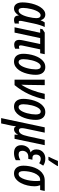

<svg xmlns="http://www.w3.org/2000/svg" viewBox="1170 -1986 1057 3436"><g transform="rotate(90 1698.0 -267.5)"><path d="M130.9 9.8Q80.1 9.8 51.3 -30.3Q22.5 -70.3 22.5 -143.1Q22.5 -196.3 32 -253.2Q41.5 -310.1 59.8 -363Q78.1 -416 104.5 -458.3Q130.9 -500.5 165 -525.4Q199.2 -550.3 240.2 -550.3Q276.9 -550.3 303.2 -529.1Q329.6 -507.8 339.8 -467.8H343.3Q360.8 -513.2 381.3 -540H462.9Q425.3 -462.9 400.4 -344.7L360.8 -156.7Q356.9 -140.6 354.7 -125.5Q352.5 -110.4 352.5 -99.1Q352.5 -84.5 357.9 -79.3Q363.3 -74.2 373.5 -74.2Q386.7 -74.2 400.4 -81.1V-3.9Q387.2 2 369.4 5.9Q351.6 9.8 339.4 9.8Q302.2 9.8 284.7 -3.9Q267.1 -17.6 262.2 -37.1Q257.3 -56.6 258.3 -74.2H255.4Q228.5 -33.7 198.7 -12Q168.9 9.8 130.9 9.8ZM166 -72.3Q196.8 -72.3 219.5 -99.1Q242.2 -126 257.8 -166Q273.4 -206.1 282.7 -244.6Q304.2 -336.9 304.2 -389.6Q304.2 -465.8 252.4 -465.8Q227.1 -465.8 206.3 -442.9Q185.5 -419.9 169.7 -383.5Q153.8 -347.2 143.1 -304.9Q132.3 -262.7 126.7 -223.1Q121.1 -183.6 121.1 -155.8Q121.1 -72.3 166 -72.3Z M779.8 6.8Q739.3 6.8 716.3 -15.4Q693.4 -37.6 693.4 -83Q693.4 -97.7 695.8 -116.7Q698.2 -135.7 702.6 -154.8L767.1 -458.5H661.1L563 0H467.8L565.9 -458.5H494.1L503.4 -501L562.5 -540H949.2L932.1 -458.5H862.8L795.9 -145.5Q793.9 -134.8 792.7 -125.2Q791.5 -115.7 791.5 -106Q791.5 -78.6 817.4 -78.6Q826.2 -78.6 835.4 -81.5Q844.7 -84.5 852.1 -87.4V-10.7Q835.9 -2 816.7 2.4Q797.4 6.8 779.8 6.8Z M1080.1 9.8Q1014.6 9.8 978.3 -33.9Q941.9 -77.6 941.9 -158.7Q941.9 -200.2 949.7 -251.7Q957.5 -303.2 974.9 -355.7Q992.2 -408.2 1020.3 -452.1Q1048.3 -496.1 1088.1 -523.2Q1127.9 -550.3 1181.2 -550.3Q1245.6 -550.3 1282 -505.4Q1318.4 -460.4 1318.4 -379.9Q1318.4 -331.1 1309.3 -277.3Q1300.3 -223.6 1282 -172.6Q1263.7 -121.6 1235.4 -80.3Q1207 -39.1 1168.5 -14.6Q1129.9 9.8 1080.1 9.8ZM1090.8 -72.8Q1115.7 -72.3 1136 -93.3Q1156.2 -114.3 1172.1 -148.4Q1188 -182.6 1199 -223.6Q1210 -264.6 1215.6 -305.9Q1221.2 -347.2 1221.2 -381.3Q1221.2 -422.4 1208.3 -445.1Q1195.3 -467.8 1168.9 -467.8Q1142.1 -467.8 1121.1 -445.6Q1100.1 -423.3 1084.5 -387.5Q1068.8 -351.6 1058.6 -309.8Q1048.3 -268.1 1043.5 -227.8Q1038.6 -187.5 1038.6 -157.7Q1038.6 -72.8 1090.8 -72.8Z M1404.8 0 1405.8 -540H1503.4L1499 -239.3Q1498 -209 1497.3 -178.5Q1496.6 -147.9 1495.1 -120.6Q1548.8 -200.2 1590.3 -306.9Q1631.8 -413.6 1658.7 -540H1757.8Q1725.6 -388.2 1664.1 -255.1Q1602.5 -122.1 1502.4 0Z M1886.7 9.8Q1821.3 9.8 1784.9 -33.9Q1748.5 -77.6 1748.5 -158.7Q1748.5 -200.2 1756.3 -251.7Q1764.2 -303.2 1781.5 -355.7Q1798.8 -408.2 1826.9 -452.1Q1855 -496.1 1894.8 -523.2Q1934.6 -550.3 1987.8 -550.3Q2052.2 -550.3 2088.6 -505.4Q2125 -460.4 2125 -379.9Q2125 -331.1 2116 -277.3Q2106.9 -223.6 2088.6 -172.6Q2070.3 -121.6 2042 -80.3Q2013.7 -39.1 1975.1 -14.6Q1936.5 9.8 1886.7 9.8ZM1897.5 -72.8Q1922.4 -72.3 1942.6 -93.3Q1962.9 -114.3 1978.8 -148.4Q1994.6 -182.6 2005.6 -223.6Q2016.6 -264.6 2022.2 -305.9Q2027.8 -347.2 2027.8 -381.3Q2027.8 -422.4 2014.9 -445.1Q2002 -467.8 1975.6 -467.8Q1948.7 -467.8 1927.7 -445.6Q1906.7 -423.3 1891.1 -387.5Q1875.5 -351.6 1865.2 -309.8Q1855 -268.1 1850.1 -227.8Q1845.2 -187.5 1845.2 -157.7Q1845.2 -72.8 1897.5 -72.8Z M2092.8 240.2 2258.3 -540H2353.5L2283.2 -206.5Q2278.3 -183.6 2275.6 -165.3Q2272.9 -147 2272.9 -132.3Q2272.9 -77.6 2312 -77.6Q2348.6 -77.6 2374.5 -115.7Q2400.4 -153.8 2419.9 -247.1L2482.9 -540H2577.6L2463.9 0H2388.7L2391.1 -61H2389.2Q2368.7 -22.9 2344.7 -6.6Q2320.8 9.8 2293.9 9.8Q2256.3 9.8 2239.7 -25.4H2237.8Q2237.3 -7.3 2235.1 11.2Q2232.9 29.8 2229 49.3L2188 240.2Z M2719.2 9.8Q2649.4 9.8 2613.5 -24.2Q2577.6 -58.1 2577.6 -121.6Q2577.6 -179.2 2609.4 -226.1Q2641.1 -272.9 2703.6 -285.6L2704.6 -289.6Q2681.2 -301.3 2667.2 -326.9Q2653.3 -352.5 2653.3 -391.6Q2653.3 -435.5 2673.3 -471.7Q2693.4 -507.8 2730.2 -529.1Q2767.1 -550.3 2818.4 -550.3Q2854 -550.3 2885.5 -541.3Q2917 -532.2 2943.8 -512.7L2899.4 -439.9Q2882.3 -454.1 2862.1 -461.2Q2841.8 -468.3 2821.8 -468.3Q2786.1 -468.3 2765.9 -444.1Q2745.6 -419.9 2745.6 -381.3Q2745.6 -319.8 2807.1 -319.8H2837.9L2822.3 -245.6H2783.7Q2733.9 -245.6 2706.1 -215.1Q2678.2 -184.6 2678.2 -139.6Q2678.2 -107.4 2693.6 -90.1Q2709 -72.8 2743.7 -72.8Q2791.5 -72.8 2846.2 -104V-21.5Q2817.4 -5.9 2784.7 2Q2752 9.8 2719.2 9.8ZM2784.7 -606 2787.6 -618.2Q2797.4 -635.7 2811.8 -666.3Q2826.2 -696.8 2839.6 -727.8Q2853 -758.8 2859.9 -776.4H2952.1L2950.2 -766.6Q2942.4 -753.4 2928.7 -731.7Q2915 -710 2899.2 -685.8Q2883.3 -661.6 2868.7 -640.1Q2854 -618.7 2844.2 -606Z M3083.5 9.8Q3018.1 9.8 2981.2 -34.7Q2944.3 -79.1 2944.3 -159.7Q2944.3 -208.5 2953.4 -261.5Q2962.4 -314.5 2981.9 -364Q3001.5 -413.6 3033 -453.4Q3064.5 -493.2 3108.9 -516.6Q3153.3 -540 3212.4 -540H3396.5L3379.4 -458H3294.4Q3302.7 -437 3307.9 -411.6Q3313 -386.2 3313 -353.5Q3313 -295.9 3298.6 -232.7Q3284.2 -169.4 3255.4 -114.3Q3226.6 -59.1 3183.6 -24.7Q3140.6 9.8 3083.5 9.8ZM3094.2 -72.3Q3126 -72.3 3149.4 -102.8Q3172.9 -133.3 3188.5 -181.4Q3204.1 -229.5 3211.7 -283.4Q3219.2 -337.4 3219.2 -384.3Q3219.2 -406.7 3217.8 -425.3Q3216.3 -443.8 3214.4 -458H3197.8Q3156.2 -458 3126.7 -429Q3097.2 -399.9 3078.1 -354.2Q3059.1 -308.6 3050.3 -256.8Q3041.5 -205.1 3041.5 -159.7Q3041.5 -72.3 3094.2 -72.3Z"/></g></svg>

Font: Open Sans Condensed SemiBold
Style: Italic
Weight: 600
Width: 3
Italic angle: -12°
Designer: Monotype Design Team
Foundry: Monotype Imaging Inc.
Version: Version 3.000; ttfautohint (v1.8.4)